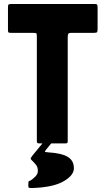

<svg xmlns="http://www.w3.org/2000/svg" viewBox="-20 -720 530 964"><path d="M170 138Q170 119 161 108Q152 97 146 91Q135 81 134 77.5Q133 74 143 61L198 -6H242L211 32Q204 42 206 43Q208 44 223 45Q289 49 320 67.5Q351 86 351 125Q351 161 298 191Q245 221 141 224Q128 224 125 222.5Q122 221 122 208Q122 189 126 189Q130 189 141 181Q149 175 159.5 164Q170 153 170 138ZM20 -570V-681Q20 -695 23 -697.5Q26 -700 39 -700H454Q465 -700 467.5 -697Q470 -694 470 -683V-575Q470 -563 467.5 -559Q465 -555 452 -555H338Q325 -555 322.5 -549.5Q320 -544 320 -533V-13Q320 -5 318 -2.5Q316 0 308 0H177Q169 0 167 -3Q165 -6 165 -13V-535Q165 -550 162.5 -552.5Q160 -555 145 -555H37Q26 -555 23 -557Q20 -559 20 -570Z"/></svg>

Font: Railroad Gothic CC
Style: Bold
Weight: 700
Designer: indestructible type*
Foundry: Cowboy Collective
Version: Version 1.000